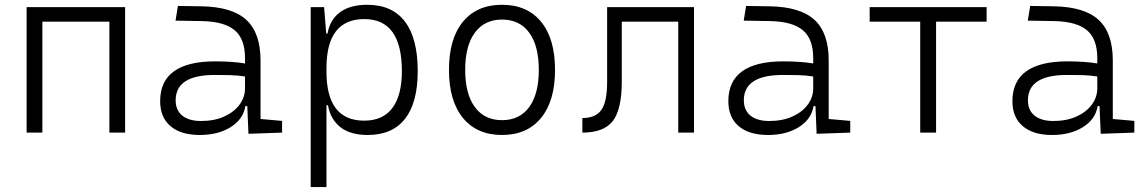

<svg xmlns="http://www.w3.org/2000/svg" viewBox="-20 -547 4728 792"><path d="M431.2 0V-457.5H154.8V0H89.8V-517.6H496.1V0Z M1004.9 4.9 1000 -109.4H992.2Q983.4 -55.2 931.6 -22.7Q879.9 9.8 804.2 9.8Q726.1 9.8 683.3 -26.6Q640.6 -63 640.6 -129.4Q640.6 -293.9 867.7 -293.9Q902.3 -293.9 933.8 -291.7Q965.3 -289.6 990.7 -285.2V-307.1Q990.7 -386.2 948.2 -422.1Q905.8 -458 814 -460L704.1 -461.9L713.9 -522.5L810.5 -521Q937.5 -519 996.1 -465.1Q1054.7 -411.1 1054.7 -297.4V-56.2L1143.6 -48.3V0ZM990.7 -231.4Q961.9 -236.3 929 -237.1Q896 -237.8 865.7 -237.8Q704.6 -237.8 704.6 -133.3Q704.6 -92.3 731.9 -70.1Q759.3 -47.9 809.6 -47.9Q863.8 -47.9 904.5 -66.2Q945.3 -84.5 968 -115.2Q990.7 -146 990.7 -182.6Z M1261.7 224.6V-517.6H1316.9L1325.7 -408.7H1331.1Q1341.3 -466.8 1383.3 -497.1Q1425.3 -527.3 1494.6 -527.3Q1597.7 -527.3 1650.4 -458Q1703.1 -388.7 1703.1 -253.9Q1703.1 -124 1650.9 -57.1Q1598.6 9.8 1496.6 9.8Q1424.3 9.8 1383.5 -22.9Q1342.8 -55.7 1333 -112.8H1326.7V224.6ZM1326.7 -251Q1326.7 -49.3 1482.4 -49.3Q1559.1 -49.3 1598.4 -101.3Q1637.7 -153.3 1637.7 -253.9Q1637.7 -468.3 1482.9 -468.3Q1326.7 -468.3 1326.7 -266.1Z M2050.8 9.8Q1947.3 9.8 1889.6 -60.5Q1832 -130.9 1832 -258.8Q1832 -387.2 1889.6 -457.3Q1947.3 -527.3 2050.8 -527.3Q2154.3 -527.3 2211.9 -457.3Q2269.5 -387.2 2269.5 -258.8Q2269.5 -130.9 2211.9 -60.5Q2154.3 9.8 2050.8 9.8ZM2050.8 -51.3Q2123.5 -51.3 2163.1 -105.5Q2202.6 -159.7 2202.6 -258.8Q2202.6 -357.9 2163.1 -412.1Q2123.5 -466.3 2050.8 -466.3Q1978.5 -466.3 1938.7 -412.1Q1898.9 -357.9 1898.9 -258.8Q1898.9 -159.7 1938.7 -105.5Q1978.5 -51.3 2050.8 -51.3Z M2382.3 0V-60.1Q2437.5 -60.1 2460.9 -94Q2484.4 -127.9 2484.4 -208.5V-517.6H2842.8V0H2777.8V-457.5H2544.9V-211.9Q2544.9 -96.2 2508.1 -48.1Q2471.2 0 2382.3 0Z M3348.6 4.9 3343.8 -109.4H3335.9Q3327.1 -55.2 3275.4 -22.7Q3223.6 9.8 3147.9 9.8Q3069.8 9.8 3027.1 -26.6Q2984.4 -63 2984.4 -129.4Q2984.4 -293.9 3211.4 -293.9Q3246.1 -293.9 3277.6 -291.7Q3309.1 -289.6 3334.5 -285.2V-307.1Q3334.5 -386.2 3292 -422.1Q3249.5 -458 3157.7 -460L3047.9 -461.9L3057.6 -522.5L3154.3 -521Q3281.2 -519 3339.8 -465.1Q3398.4 -411.1 3398.4 -297.4V-56.2L3487.3 -48.3V0ZM3334.5 -231.4Q3305.7 -236.3 3272.7 -237.1Q3239.7 -237.8 3209.5 -237.8Q3048.3 -237.8 3048.3 -133.3Q3048.3 -92.3 3075.7 -70.1Q3103 -47.9 3153.3 -47.9Q3207.5 -47.9 3248.3 -66.2Q3289.1 -84.5 3311.8 -115.2Q3334.5 -146 3334.5 -182.6Z M3775.9 0V-457.5H3567.4V-517.6H4049.8V-457.5H3841.3V0Z M4520.5 4.9 4515.6 -109.4H4507.8Q4499 -55.2 4447.3 -22.7Q4395.5 9.8 4319.8 9.8Q4241.7 9.8 4199 -26.6Q4156.2 -63 4156.2 -129.4Q4156.2 -293.9 4383.3 -293.9Q4418 -293.9 4449.5 -291.7Q4481 -289.6 4506.3 -285.2V-307.1Q4506.3 -386.2 4463.9 -422.1Q4421.4 -458 4329.6 -460L4219.7 -461.9L4229.5 -522.5L4326.2 -521Q4453.1 -519 4511.7 -465.1Q4570.3 -411.1 4570.3 -297.4V-56.2L4659.2 -48.3V0ZM4506.3 -231.4Q4477.5 -236.3 4444.6 -237.1Q4411.6 -237.8 4381.3 -237.8Q4220.2 -237.8 4220.2 -133.3Q4220.2 -92.3 4247.6 -70.1Q4274.9 -47.9 4325.2 -47.9Q4379.4 -47.9 4420.2 -66.2Q4460.9 -84.5 4483.6 -115.2Q4506.3 -146 4506.3 -182.6Z"/></svg>

Font: Cascadia Code NF Light
Style: Regular
Weight: 300
Monospace: yes
Designer: Aaron Bell
Foundry: Saja Typeworks
Version: Version 2404.023; ttfautohint (v1.8.4)